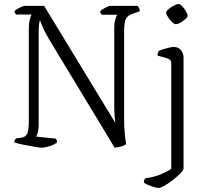

<svg xmlns="http://www.w3.org/2000/svg" viewBox="-20 -733 1037 953"><path d="M187 0Q178 0 151 -4.5Q124 -9 95 -15Q66 -21 51 -26Q51 -33 54 -38Q57 -43 59 -46L83 -49Q108 -52 115.5 -70.5Q123 -89 123 -131V-587Q123 -618 128 -637Q133 -656 138 -661H60Q59 -663 56 -666.5Q53 -670 52 -678Q56 -683 66.5 -689Q77 -695 88 -699.5Q99 -704 104 -704H199L553 -122Q547 -152 547 -222V-586Q547 -618 552.5 -636.5Q558 -655 562 -660H485Q482 -664 480 -666.5Q478 -669 477 -677Q483 -684 501.5 -694Q520 -704 528 -704H662Q667 -699 670 -693.5Q673 -688 674 -677L636 -664Q611 -655 603.5 -636.5Q596 -618 596 -574V-142Q596 -102 599.5 -68.5Q603 -35 606 -18Q595 -9 578 -5Q561 -1 549 0L220 -544Q198 -582 189.5 -604.5Q181 -627 180 -629H177Q175 -622 173.5 -608Q172 -594 172 -570V-113Q172 -91 167.5 -75.5Q163 -60 159 -55L257 -45Q259 -43 261 -38.5Q263 -34 263 -26Q248 -14 224.5 -7Q201 0 187 0ZM768 200Q760 200 745 195.5Q730 191 715.5 185Q701 179 694 173Q694 161 701 152Q745 146 776.5 133Q808 120 830 105V-420Q830 -437 812 -443L762 -457Q763 -474 769 -481Q783 -487 807 -493.5Q831 -500 842 -500Q865 -500 878 -484.5Q891 -469 891 -446V104Q891 112 875.5 127.5Q860 143 838.5 160Q817 177 797 188.5Q777 200 768 200ZM852 -613Q845 -613 834 -623.5Q823 -634 814 -648Q805 -662 805 -670Q805 -678 817 -688Q829 -698 843.5 -705.5Q858 -713 866 -713Q874 -713 884.5 -702Q895 -691 903 -677Q911 -663 911 -655Q911 -648 900 -638Q889 -628 875.5 -620.5Q862 -613 852 -613Z"/></svg>

Font: Texturina Thin
Style: Regular
Weight: 100
Designer: Guillermo Torres Carreño
Foundry: Omnibus-Type
Version: Version 1.002; ttfautohint (v1.8.3)